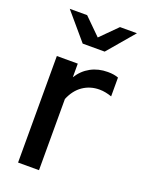

<svg xmlns="http://www.w3.org/2000/svg" viewBox="-139 -795 649 862"><g transform="rotate(20 185.5 -364.0)"><path d="M41 0ZM59 0V-509H159V-444Q182 -481 218 -500.5Q254 -520 299 -520Q315 -520 327 -518Q339 -516 350 -512V-422Q336 -427 321 -430Q306 -433 291 -433Q247 -433 212.5 -409.5Q178 -386 159 -340V0ZM124 -728 203 -650 281 -728H362L254 -601H149L41 -728Z"/></g></svg>

Font: Red Hat Display Medium
Style: Regular
Weight: 500
Designer: Pentagram / MCKL
Foundry: Pentagram / MCKL
Version: Version 1.005; Red Hat Display Medium